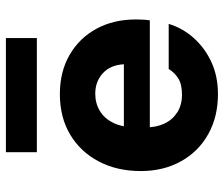

<svg xmlns="http://www.w3.org/2000/svg" viewBox="-74 -673 759 651"><g transform="rotate(-90 305.5 -347.5)"><path d="M312 12Q235 12 176 -21Q117 -54 84 -113.5Q51 -173 51 -250Q51 -330 83.5 -392Q116 -454 174.5 -489Q233 -524 312 -524Q388 -524 445 -491Q502 -458 533.5 -400Q565 -342 565 -267Q565 -257 564.5 -244.5Q564 -232 562 -219H158V-307H413Q411 -352 383 -378Q355 -404 313 -404Q281 -404 255 -388.5Q229 -373 214 -342Q199 -311 199 -263V-234Q199 -197 212 -169.5Q225 -142 250 -126Q275 -110 310 -110Q345 -110 365 -122.5Q385 -135 397 -155H550Q536 -108 502 -70Q468 -32 420 -10Q372 12 312 12ZM115 -602V-707H502V-602Z"/></g></svg>

Font: DM Sans 12pt Black
Style: Regular
Weight: 900
Version: Version 4.004;gftools[0.9.30]